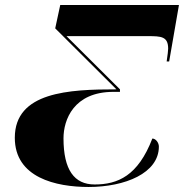

<svg xmlns="http://www.w3.org/2000/svg" viewBox="-20 -734 733 765"><path d="M333 11C478 11 613 -44 613 -150C613 -165 601 -182 587 -182C530 -34 450 1 357 1C276 1 233 -57 233 -183C233 -256 273 -368 432 -368H458V-378L245 -590H569C622 -590 650 -589 650 -540C650 -535 648 -514 644 -489H654L693 -714H220L200 -621L444 -378C255 -378 39 -368 39 -185C39 -26 203 11 333 11Z"/></svg>

Font: Noto Serif Display Black
Style: Italic
Weight: 900
Italic angle: -12°
Designer: Monotype Design Team
Foundry: Monotype Imaging Inc.
Version: Version 2.009